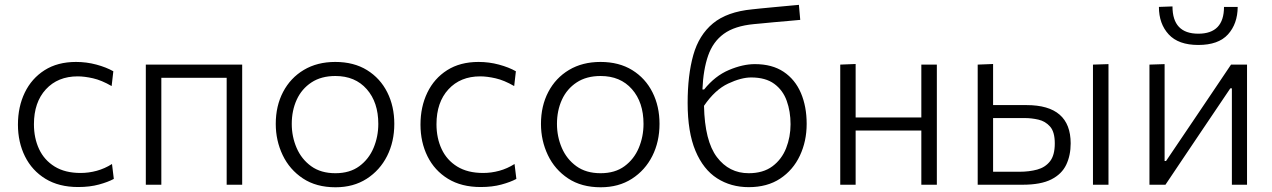

<svg xmlns="http://www.w3.org/2000/svg" viewBox="-20 -762 5248 792"><path d="M302.5 9.5Q223 9.5 167.5 -24.5Q112 -58.5 83 -117Q54 -175.5 54 -248Q54 -321.5 82.2 -380Q110.5 -438.5 164 -472.5Q217.5 -506.5 293.5 -506.5Q337 -506.5 377.8 -495.5Q418.5 -484.5 447.5 -468L440.5 -407Q399 -431 363.8 -439Q328.5 -447 300.5 -447Q218.5 -447 169.2 -393.5Q120 -340 120 -249.5Q120 -192.5 141.2 -147Q162.5 -101.5 205.5 -75Q248.5 -48.5 312.5 -48.5Q346 -48.5 379 -57.5Q412 -66.5 442 -85.5L449.5 -24Q425.5 -11 388 -0.8Q350.5 9.5 302.5 9.5Z M581.5 0V-495.5H979V0H915V-441H645.5V0Z M1364 10.5Q1284.5 10.5 1229.5 -26Q1174.5 -62.5 1146 -122.2Q1117.5 -182 1117.5 -251Q1117.5 -325 1147.8 -382.8Q1178 -440.5 1233.2 -473.5Q1288.5 -506.5 1363 -506.5Q1439.5 -506.5 1494 -472.8Q1548.5 -439 1577.5 -381.2Q1606.5 -323.5 1606.5 -251Q1606.5 -177.5 1576.8 -118.5Q1547 -59.5 1492.5 -24.5Q1438 10.5 1364 10.5ZM1363.5 -47.5Q1423 -47.5 1462.2 -76.5Q1501.5 -105.5 1521 -152Q1540.5 -198.5 1540.5 -251Q1540.5 -340 1492.8 -394.2Q1445 -448.5 1363.5 -448.5Q1305 -448.5 1264.8 -422Q1224.5 -395.5 1204 -350.8Q1183.5 -306 1183.5 -251Q1183.5 -198.5 1203.5 -152Q1223.5 -105.5 1263.5 -76.5Q1303.5 -47.5 1363.5 -47.5Z M1963 9.5Q1883.5 9.5 1828 -24.5Q1772.5 -58.5 1743.5 -117Q1714.5 -175.5 1714.5 -248Q1714.5 -321.5 1742.8 -380Q1771 -438.5 1824.5 -472.5Q1878 -506.5 1954 -506.5Q1997.5 -506.5 2038.2 -495.5Q2079 -484.5 2108 -468L2101 -407Q2059.5 -431 2024.2 -439Q1989 -447 1961 -447Q1879 -447 1829.8 -393.5Q1780.5 -340 1780.5 -249.5Q1780.5 -192.5 1801.8 -147Q1823 -101.5 1866 -75Q1909 -48.5 1973 -48.5Q2006.5 -48.5 2039.5 -57.5Q2072.5 -66.5 2102.5 -85.5L2110 -24Q2086 -11 2048.5 -0.8Q2011 9.5 1963 9.5Z M2458 10.5Q2378.5 10.5 2323.5 -26Q2268.5 -62.5 2240 -122.2Q2211.5 -182 2211.5 -251Q2211.5 -325 2241.8 -382.8Q2272 -440.5 2327.2 -473.5Q2382.5 -506.5 2457 -506.5Q2533.5 -506.5 2588 -472.8Q2642.5 -439 2671.5 -381.2Q2700.5 -323.5 2700.5 -251Q2700.5 -177.5 2670.8 -118.5Q2641 -59.5 2586.5 -24.5Q2532 10.5 2458 10.5ZM2457.5 -47.5Q2517 -47.5 2556.2 -76.5Q2595.5 -105.5 2615 -152Q2634.5 -198.5 2634.5 -251Q2634.5 -340 2586.8 -394.2Q2539 -448.5 2457.5 -448.5Q2399 -448.5 2358.8 -422Q2318.5 -395.5 2298 -350.8Q2277.5 -306 2277.5 -251Q2277.5 -198.5 2297.5 -152Q2317.5 -105.5 2357.5 -76.5Q2397.5 -47.5 2457.5 -47.5Z M3068.5 10Q2995 10 2938 -26.5Q2881 -63 2848.8 -139.8Q2816.5 -216.5 2816.5 -337.5Q2816.5 -452 2839.8 -534.8Q2863 -617.5 2921 -665.5Q2979 -713.5 3083 -723.5Q3094.5 -725 3118 -727.2Q3141.5 -729.5 3170.2 -732.2Q3199 -735 3227 -737.5Q3255 -740 3275.5 -742L3281 -680Q3260 -678 3231.5 -675.5Q3203 -673 3174 -670.5Q3145 -667.5 3122 -665.5Q3099 -663.5 3089.5 -662.5Q3010.5 -655 2965.8 -622.5Q2921 -590 2901 -532.5Q2881 -475 2877.5 -393H2884.5Q2929.5 -449 2986.8 -473.2Q3044 -497.5 3094 -497.5Q3165 -497.5 3212.5 -465.8Q3260 -434 3283.8 -378.2Q3307.5 -322.5 3307.5 -251Q3307.5 -179.5 3279.5 -120Q3251.5 -60.5 3198.2 -25.2Q3145 10 3068.5 10ZM3078.5 -442.5Q3037.5 -442.5 2983.5 -417.2Q2929.5 -392 2884 -325.5Q2887 -180.5 2937.2 -114Q2987.5 -47.5 3068.5 -47.5Q3128 -47.5 3166.2 -76Q3204.5 -104.5 3222.8 -150.8Q3241 -197 3241 -249.5Q3241 -302.5 3225.2 -346.2Q3209.5 -390 3173.8 -416.2Q3138 -442.5 3078.5 -442.5Z M3446 0V-495.5L3509.5 -498V-277.5H3780.5V-495.5H3844.5V0H3780.5V-223.5H3509.5V0Z M4013 0V-495.5L4076.5 -498V-328.5H4214.5Q4396.5 -328.5 4396.5 -170.5Q4396.5 -121 4378.2 -82.5Q4360 -44 4316.8 -22Q4273.5 0 4198.5 0ZM4076.5 -53.5H4184.5Q4225.5 -53.5 4258.5 -62.5Q4291.5 -71.5 4311.2 -96.5Q4331 -121.5 4331 -170.5Q4331 -218 4311.5 -240Q4292 -262 4263.5 -268.5Q4235 -275 4208 -275H4076.5ZM4488.5 0V-495.5L4552.5 -497.5V0Z M4721.5 0V-495.5L4784 -497.5V-98H4790L4907.5 -272Q4945 -327.5 4983 -384Q5021 -440.5 5058 -495.5H5124V0H5061.5V-397.5H5055L4939 -225.5Q4901 -168.5 4863 -112.5Q4825 -56 4787.5 0ZM4923 -576.5Q4841 -576.5 4800.8 -620.2Q4760.5 -664 4760.5 -733.5L4816.5 -735.5Q4816.5 -623 4923 -623Q5029 -623 5029 -733.5H5085.5Q5085 -664 5045.5 -620.2Q5006 -576.5 4923 -576.5Z"/></svg>

Font: Heraclito Light
Style: Regular
Weight: 300
Designer: Kostas Bartsokas (font) & Cristiano Sobral (main changes)
Foundry: Kostas Bartsokas (font) & Cristiano Sobral (main changes)
Version: Version 1.00;July 8, 2020;FontCreator 13.0.0.2655 64-bit